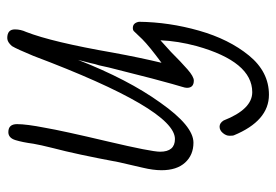

<svg xmlns="http://www.w3.org/2000/svg" viewBox="-136 -409 761 529"><g transform="rotate(-90 244.5 -144.5)"><path d="M136 119Q135 117 135 107Q135 98 142.5 89Q150 80 160 80Q170 80 177 91Q208 170 255 170Q339 170 382 17Q396 -35 398 -83L366 -54Q338 -26 318 -8.5Q298 9 287 9Q267 9 267 -10Q267 -15 270 -24Q274 -36 293 -107Q300 -136 308 -166L323 -225L329 -252Q333 -264 335 -275L344 -310Q290 -172 226 -83Q162 8 116 8Q82 8 61 -15Q40 -38 40 -80Q40 -103 47 -132L62 -197Q84 -315 101 -379Q110 -415 113 -433Q117 -463 123 -482.5Q129 -502 145 -502Q167 -502 167 -478Q167 -452 157 -401Q149 -354 119 -227Q91 -108 91 -84Q91 -43 126 -43Q208 -43 355 -433Q374 -479 382 -492Q393 -505 404 -505Q428 -505 428 -484Q428 -468 421 -453Q393 -381 364 -214Q350 -138 336 -80Q382 -114 401 -133L423 -156Q426 -159 432 -159Q446 -159 449 -142Q448 -59 424.5 23.5Q401 106 356 161Q311 216 248 216Q176 216 136 119Z"/></g></svg>

Font: Bad Script
Style: Regular
Weight: 400
Italic angle: -10°
Designer: Roman Shchyukin (Gaslight Type Foundry), Cyreal (Charset Expansion)
Foundry: Gaslight
Version: Version 2.000